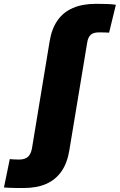

<svg xmlns="http://www.w3.org/2000/svg" viewBox="-165 -762 620 995"><path d="M-42.5 212.4Q-62 212.4 -81.5 212.2Q-101.1 211.9 -117.4 211.2Q-133.8 210.4 -144.5 209.5L-114.3 62.5Q-105 63.5 -91.3 64.2Q-77.6 64.9 -66.4 64.9Q-36.1 64.9 -20.3 50.8Q-4.4 36.6 1 4.9L92.3 -548.3Q103 -613.3 133.1 -656.2Q163.1 -699.2 212.9 -720.7Q262.7 -742.2 332.5 -742.2Q363.3 -742.2 390.4 -741.2Q417.5 -740.2 435.5 -737.3L400.4 -592.8Q391.1 -593.3 377.4 -593.8Q363.8 -594.2 347.7 -594.2Q319.8 -594.2 305.7 -582Q291.5 -569.8 287.1 -542.5L194.3 17.1Q183.6 82.5 153.8 125.7Q124 168.9 75.2 190.7Q26.4 212.4 -42.5 212.4Z"/></svg>

Font: Inter 24pt Black
Style: Italic
Weight: 900
Italic angle: -9.3988°
Designer: Rasmus Andersson
Foundry: rsms
Version: Version 4.001;git-66647c0bb